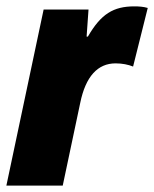

<svg xmlns="http://www.w3.org/2000/svg" viewBox="-21 -583 484 603"><path d="M-1 0H176L231 -260C248 -343 286 -384 342 -384C363 -384 382 -380 397 -374L443 -558C430 -562 415 -563 401 -563C335 -563 296 -539 255 -468H251L257 -553H116Z"/></svg>

Font: Noto Sans UI SemiCondensed Black
Style: Italic
Weight: 900
Width: 4
Italic angle: -372°
Designer: Monotype Design Team
Foundry: Monotype Imaging Inc.
Version: Version 1.901